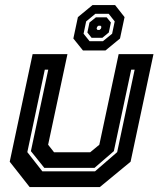

<svg xmlns="http://www.w3.org/2000/svg" viewBox="-20 -760 644 780"><path d="M100.5 0 19.5 -103 112.5 -540H254L175.5 -172L199.5 -141.5H346.5L383.5 -172L462 -540H603.5L510.5 -103L385.5 0ZM152 -64H366L456 -142L527 -477H513L442.5 -146L364 -78H160L105.5 -146L176 -477H162L91 -142ZM317 -555 278 -603.5 296.5 -690.5 356 -739.5H447.5L486 -690.5L467.5 -603.5L408.5 -555ZM344 -592.5H398L435.5 -623L446 -673L421.5 -704H367.5L330 -673L319.5 -623ZM352 -606.5 335 -628 343.5 -668.5 369.5 -689.5H413.5L430.5 -668.5L422 -628L396 -606.5ZM376 -638.5H384.5L390 -643.5L392 -651L388.5 -655.5H380L374.5 -651L372.5 -643.5Z"/></svg>

Font: Tourney Thin
Style: Bold Italic
Weight: 700
Italic angle: -12°
Version: Version 1.015